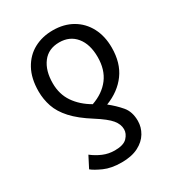

<svg xmlns="http://www.w3.org/2000/svg" viewBox="-184 -658 916 999"><g transform="rotate(-30 273.5 -158.5)"><path d="M285 -546Q352 -546 402 -517Q452 -488 479.5 -436Q507 -384 507 -315Q507 -223 462.5 -162Q418 -101 338 -70Q376 -40 405 -6Q434 28 434 83Q434 121 414 154.5Q394 188 354 208.5Q314 229 254 229Q192 229 149.5 210Q107 191 88 175L123 107Q151 129 184 143Q217 157 254 157Q307 157 328.5 134Q350 111 350 85Q350 55 327 27Q304 -1 241 -41Q171 -85 132 -128Q93 -171 78 -215.5Q63 -260 63 -307Q63 -385 92.5 -438.5Q122 -492 172 -519Q222 -546 285 -546ZM283 -475Q218 -475 183 -429Q148 -383 148 -307Q148 -241 181.5 -192Q215 -143 274 -109Q343 -133 381 -183Q419 -233 419 -309Q419 -386 382.5 -430.5Q346 -475 283 -475Z"/></g></svg>

Font: Noto Sans SemiCondensed
Style: Regular
Weight: 400
Width: 4
Designer: Monotype Design Team
Foundry: Monotype Imaging Inc.
Version: Version 2.013; ttfautohint (v1.8.4.7-5d5b)